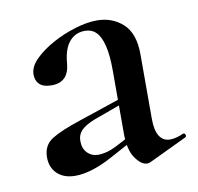

<svg xmlns="http://www.w3.org/2000/svg" viewBox="-55 -452 534 517"><g transform="rotate(-10 212.0 -193.5)"><path d="M317 6Q313 8 308 8Q292 8 276 -15Q260 -38 260 -82V-255Q260 -297 253.5 -323Q247 -349 235 -361Q223 -373 204 -373Q186 -373 172.5 -363.5Q159 -354 151.5 -337Q144 -320 142 -294Q140 -270 127.5 -257Q115 -244 91 -244Q69 -244 58.5 -254Q48 -264 48 -281Q48 -302 68 -322Q88 -342 118 -358.5Q148 -375 181 -385Q214 -395 241 -395Q283 -395 312 -368.5Q341 -342 341 -285V-108Q341 -77 351 -61Q361 -45 380 -45Q396 -45 416 -54Q421 -56 423 -50.5Q425 -45 420 -43ZM112 7Q81 7 63 -10Q45 -27 45 -55Q45 -88 70.5 -104Q96 -120 151 -138L270 -178L273 -164L188 -133Q163 -123 152 -111.5Q141 -100 141 -83Q141 -62 153 -50Q165 -38 183 -38Q192 -38 204.5 -41Q217 -44 231 -51L296 -85L298 -70L211 -23Q185 -9 159.5 -1Q134 7 112 7Z"/></g></svg>

Font: Cormorant Light SemiBold
Style: Regular
Weight: 600
Version: Version 4.000